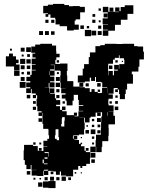

<svg xmlns="http://www.w3.org/2000/svg" viewBox="-20 -945 756 982"><path d="M137 -80H115V-102H136H107V-126H101V-176H103V-204H149V-198H173V-174H179V-188H193V-174H179V-173H202V-195H222V-197H202V-225H222V-235H231V-253H228V-282H227V-286H201V-312H197V-350V-368H195V-352H177V-370H193V-376H171V-402H167V-440H170V-458H164V-443H148V-459H163V-467H142V-490H138V-469H114V-493H135V-499H114V-523H135V-530H115V-552H135V-562H142V-585H163V-588H143V-614H162V-617H142V-645H162V-651H146V-671H160V-675H140V-707H160V-717H186V-721H246V-712H267V-683H268V-670H285V-652H268V-639H263V-618H287V-620H325V-582H322V-559H324V-530H355V-502H386V-521H406V-501H387V-499H414V-494H439V-475H448V-489H464V-475H480V-469H497V-470H502V-495H528V-498H503V-523H498V-526H471V-551H449H466V-531H446V-548H439V-528H414V-523H378V-559H403V-594H410V-617H434V-653H440V-677H468V-709H493V-714H516V-721H576V-719H577V-720H606V-721H666V-709H684V-707H712V-681H716V-641H693V-604H688V-579H654V-565H660V-517H630V-487H623V-464H589V-487H583V-474H569V-488H582V-495H564V-493H561V-466H535V-462H557V-440H535V-432H534V-411H536V-406H561V-376H536V-375H560V-353H568V-309H535V-291H536V-251H534V-223H503V-194H500V-167H472V-194H470V-167H442V-195H469V-228H471V-256H496V-291H497V-320H498V-349H502V-371H496H478V-370H495V-352H477V-369H469V-348H444V-343H410V-318H413V-284H410V-257H384V-253H356V-251H353V-235H357V-250H375V-232H360V-229H384V-209H392V-215H400V-207H394V-197H412V-174H419V-188H433V-174H419V-167H442V-135H421H440V-107H421V-96H380V-77H354V-43H318V-47H292V-68H286V-51H266V-68H253V-54H239V-68H253V-71H227V-50H205V-72H202V-45H170V-72V-47H142V-75H167V-76H141V-101H137ZM138 -679H114V-703H138ZM106 -681H86V-701H106ZM41 -686H31V-696H41ZM80 -587H52V-605H10V-657H26V-671H46V-657H62V-640H75V-622H62V-615H80ZM133 -654H119V-668H133ZM101 -656H91V-666H101ZM533 -584V-560H557H563V-584H583V-589H564V-613H588V-594H590V-617H616V-639H614V-647H592V-662H588V-649H567V-640H558V-619H534V-613H533ZM109 -618H83V-644H109ZM137 -620H115V-642H137ZM282 -625H270V-637H282ZM582 -625H570V-637H582ZM609 -628H603V-634H609ZM257 -590H236V-584H259V-614H239V-612H257ZM106 -591H86V-611H106ZM555 -592H537V-610H555ZM135 -592H117V-610H135ZM80 -557H52V-585H80ZM315 -382H298V-376H321V-356H358V-369H374V-353H361V-350H381V-376H406V-378H383V-404H406V-408H383V-434H379V-460H357V-430H351V-406H321V-430H315V-441H296V-461H315V-468H293V-494H316V-495H290V-523H288V-559H290V-582H287V-584H259V-558H236V-553H258V-529H236V-524H259V-498H233V-521H229V-498H209V-497H232V-471H234V-493H258V-469H236V-466H261V-442H267V-433H288V-409H267V-402H287V-383H297V-400H315ZM557 -560H535V-582H557ZM233 -561V-581H231V-561ZM134 -563H118V-579H134ZM102 -565H90V-577H102ZM281 -566H271V-576H281ZM286 -531H266V-551H286ZM106 -531H86V-551H106ZM111 -496H81V-526H111ZM287 -500H265V-522H287ZM495 -502H477V-520H495ZM434 -503H418V-519H434ZM531 -470V-493H530V-470ZM284 -473H268V-489H284ZM492 -475H480V-487H492ZM619 -438H593V-464H619ZM135 -442H117V-460H135ZM284 -443H268V-459H284ZM582 -445H570V-457H582ZM163 -414H149V-428H163ZM583 -414H569V-428H583ZM552 -415H540V-427H552ZM312 -415H300V-427H312ZM585 -382H567V-400H585ZM164 -383H148V-399H164ZM532 -353V-371H530V-353ZM385 -345H408V-346H385ZM296 -311H293V-298H309V-328H311V-346H298V-339H296ZM438 -319H414V-343H438ZM496 -321H476V-341H496ZM195 -322H177V-340H195ZM462 -325H450V-337H462ZM493 -294H479V-308H493ZM462 -295H450V-307H462ZM430 -297H422V-305H430ZM264 -253H261V-235H270V-228H282V-244H279V-284H265V-282H264ZM468 -259H444V-283H468ZM435 -262H417V-280H435ZM494 -263H478V-279H494ZM462 -235H450V-247H462ZM399 -238H393V-244H399ZM162 -205H150V-217H162ZM461 -206H451V-216H461ZM191 -206H181V-216H191ZM230 -168V-187V-168ZM227 -162V-144H229V-167H208V-162ZM468 -139H444V-163H468ZM208 -133H223V-140H208ZM465 -112H447V-130H465ZM198 -110H204V-129H198ZM205 -105H223V-109H205ZM401 -86H391V-96H401ZM205 -72H226V-77H205ZM135 -52H117V-70H135ZM370 -57H362V-65H370ZM399 -58H393V-64H399ZM317 -20H295V-42H317ZM256 -21H236V-41H256ZM224 -23H208V-39H224ZM284 -23H268V-39H284ZM343 -24H329V-38H343ZM161 -26H151V-36H161ZM190 -27H182V-35H190ZM264 17H228V15H200V-17H228V-19H264ZM197 10H175V-12H197ZM357 -789H323V-811H285V-820H264V-848H262V-854H238V-871H227V-859H213V-873H225V-877H201V-915H225V-921H251V-925H309V-919H333V-913H352V-914H388V-910H414V-882H390V-846H367V-839H362V-819H383V-793H357ZM534 -762H506V-790H532V-793H507V-819H532V-821H505V-851H531V-882H506V-910H534V-885H569V-907H591V-888H597V-909H618V-918H662V-874H632V-844H598V-818H568V-788H534ZM560 -886H540V-906H560ZM496 -890H484V-902H496ZM569 -883H588V-885H569ZM530 -856H510V-876H530ZM467 -859H453V-873H467ZM468 -828H452V-844H468ZM228 -828H212V-844H228ZM258 -828H242V-844H258ZM495 -831H485V-841H495ZM409 -797H391V-815H409ZM498 -798H482V-814H498ZM436 -800H424V-812H436ZM446 -760H414V-792H446ZM472 -764H448V-788H472ZM230 -766H210V-786H230ZM500 -766H480V-786H500ZM200 -766H180V-786H200ZM259 -767H241V-785H259Z"/></svg>

Font: Rubik Storm
Style: Regular
Weight: 400
Designer: Hubert and Fischer, NaN
Foundry: Hubert and Fischer, NaN
Version: Version 2.201